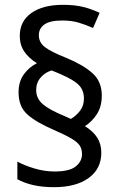

<svg xmlns="http://www.w3.org/2000/svg" viewBox="-20 -783 501 796"><path d="M57 -400Q57 -445 79 -475Q101 -505 133 -521Q99 -542 80.5 -569.5Q62 -597 62 -634Q62 -695 110 -729Q158 -763 241 -763Q289 -763 323.5 -754.5Q358 -746 393 -730L366 -667Q334 -681 305 -689.5Q276 -698 238 -698Q187 -698 164 -681.5Q141 -665 141 -637Q141 -607 166.5 -587.5Q192 -568 255 -543Q325 -514 363.5 -479.5Q402 -445 402 -387Q402 -341 381.5 -309.5Q361 -278 332 -260Q366 -239 383 -212.5Q400 -186 400 -150Q400 -83 347.5 -45Q295 -7 204 -7Q156 -7 118.5 -15.5Q81 -24 52 -40V-113Q81 -97 123 -84.5Q165 -72 206 -72Q268 -72 294 -93Q320 -114 320 -144Q320 -165 310.5 -179.5Q301 -194 275.5 -209Q250 -224 202 -245Q130 -276 93.5 -308.5Q57 -341 57 -400ZM130 -410Q130 -375 157 -351.5Q184 -328 247 -302L274 -290Q296 -303 312 -324Q328 -345 328 -375Q328 -399 317 -417.5Q306 -436 276.5 -453Q247 -470 194 -491Q167 -483 148.5 -461.5Q130 -440 130 -410Z"/></svg>

Font: Noto Sans Khmer SemiCondensed
Style: Regular
Weight: 400
Width: 4
Designer: Danh Hong and the Monotype Design Team
Foundry: Monotype Imaging Inc.
Version: Version 2.004; ttfautohint (v1.8.4.7-5d5b)